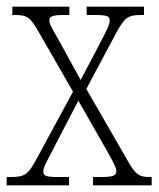

<svg xmlns="http://www.w3.org/2000/svg" viewBox="-20 -556 476 576"><path d="M0 0H187V-25H151C117 -25 110 -29 110 -42C110 -55 121 -72 135 -100L215 -254L300 -105C319 -71 329 -54 329 -43C329 -31 323 -25 285 -25H259V0H435V-25H429C398 -25 387 -31 363 -74L239 -289L330 -460C356 -507 367 -511 406 -511H412V-536H240V-511H267C302 -511 309 -507 309 -494C309 -482 299 -463 284 -434L222 -316L155 -438C139 -466 128 -483 128 -494C128 -505 133 -511 171 -511H188V-536H17V-511H26C61 -511 71 -504 95 -462L199 -281L89 -78C64 -31 53 -25 11 -25H0Z"/></svg>

Font: Noto Serif Devanagari Condensed ExtraLight
Style: Regular
Weight: 200
Width: 3
Designer: Universal Thirst, Indian Type Foundry and the Monotype Design Team
Foundry: Monotype Imaging Inc.
Version: Version 2.004